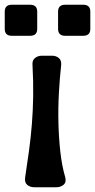

<svg xmlns="http://www.w3.org/2000/svg" viewBox="-48 -785 401 810"><path d="M227 -634Q197 -634 197 -663V-736Q197 -765 227 -765H303Q333 -765 333 -736V-663Q333 -634 303 -634ZM2 -634Q-28 -634 -28 -663V-736Q-28 -765 2 -765H79Q109 -765 109 -736V-663Q109 -634 79 -634ZM97 5Q79 5 67 -5Q55 -15 58 -36Q67 -95 74.5 -150Q82 -205 86.5 -261.5Q91 -318 92 -379.5Q93 -441 89 -514Q88 -531 100 -540.5Q112 -550 129 -550H171Q189 -550 200.5 -540Q212 -530 210 -510Q204 -456 200.5 -393Q197 -330 198.5 -267Q200 -204 206.5 -145Q213 -86 227 -38Q233 -16 220 -5.5Q207 5 190 5Z"/></svg>

Font: OpenDyslexic3
Style: Bold
Weight: 700
Designer: Abelardo Gonzalez
Version: Version 1.000;PS 001.001;hotconv 1.0.56